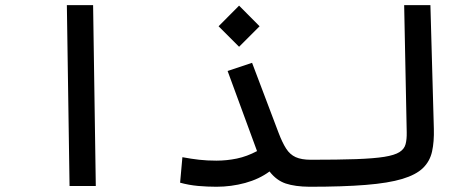

<svg xmlns="http://www.w3.org/2000/svg" viewBox="-20 -713 1798 736"><path d="M246.6 0 236.3 -693.4H336.9L347.2 0Z M809.6 2.9Q775.4 2.9 739.7 -0.2Q704.1 -3.4 670.4 -12.7L679.2 -110.4Q713.4 -104 743.7 -100.6Q773.9 -97.2 809.6 -97.2Q849.1 -97.2 887.9 -105.2Q926.8 -113.3 965.3 -133.8L852.5 -440.9L946.3 -472.2L1047.4 -205.1Q1062 -166.5 1076.7 -143.6Q1091.3 -120.6 1113.5 -110.6Q1135.7 -100.6 1171.9 -100.6Q1190.4 -100.6 1199.5 -92.8Q1208.5 -85 1208.5 -55.2Q1208.5 -21 1196 -9Q1183.6 2.9 1166 2.9Q1111.3 2.4 1075.4 -9.5Q1039.6 -21.5 1013.2 -55.7Q973.6 -26.4 919.9 -11.7Q866.2 2.9 809.6 2.9ZM896.5 -533.7 817.9 -612.3 896.5 -691.4 975.1 -612.3Z M1166 2.9Q1137.7 2.9 1137.7 -51.3Q1137.7 -80.1 1147.5 -90.3Q1157.2 -100.6 1171.9 -100.6Q1276.9 -100.6 1345.2 -103Q1413.6 -105.5 1453.1 -111.8Q1492.7 -118.2 1511.2 -129.9Q1529.8 -141.6 1534.7 -160.2Q1539.6 -178.7 1539.1 -205.1L1529.3 -693.4H1629.9L1643.1 -219.7Q1644.5 -169.4 1636.2 -132.1Q1627.9 -94.7 1601.3 -68.8Q1574.7 -43 1522 -27.1Q1469.2 -11.2 1382.3 -4.2Q1295.4 2.9 1166 2.9Z"/></svg>

Font: CaskaydiaCove NFP
Style: Regular
Weight: 400
Designer: Aaron Bell
Foundry: Saja Typeworks
Version: Version 2111.001; VTT 6.35;Nerd Fonts 3.1.1